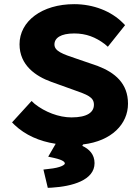

<svg xmlns="http://www.w3.org/2000/svg" viewBox="-20 -686 665 924"><path d="M242 -472C242 -503 272 -525 337 -525C395 -525 440 -507 484 -474L499 -461L582 -565L570 -577C515 -632 430 -666 337 -666C182 -666 74 -584 74 -473C74 -372 152 -319 227 -292L330 -255C401 -230 432 -219 432 -182C432 -147 402 -121 324 -121C263 -121 196 -147 147 -186L132 -200L38 -97L51 -84C101 -37 168 -6 248 6L212 68L240 74C289 85 292 96 292 101C292 106 276 121 214 127L189 130L210 218L230 217C326 211 435 182 435 99C435 57 409 31 376 16L380 9C517 -7 596 -89 596 -187C596 -285 533 -337 449 -369L347 -404C281 -426 242 -440 242 -472Z"/></svg>

Font: Falling Sky
Style: ExBd
Weight: 400
Designer: Paul D. Hunt
Foundry: Adobe Systems Incorporated
Version: Version 1.02